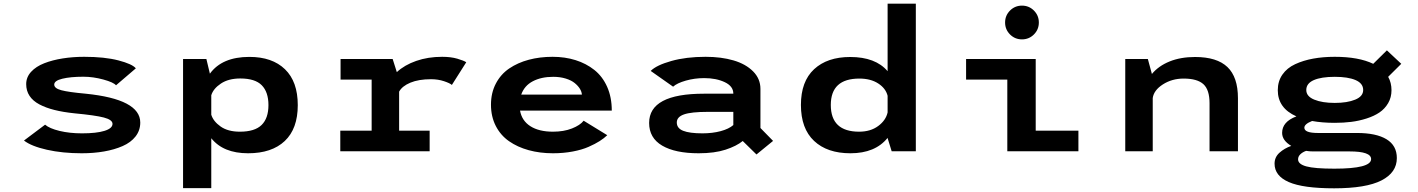

<svg xmlns="http://www.w3.org/2000/svg" viewBox="-20 -820 7690 1041"><path d="M423 11Q319 11 234.5 -8Q150 -27 110 -58L224.5 -144Q248 -123.5 302.8 -110.2Q357.5 -97 425 -97Q503 -97 546.5 -110.5Q590 -124 590 -148.5Q590 -170.5 543.2 -182.8Q496.5 -195 384.5 -205.5Q322 -212 275.2 -223.8Q228.5 -235.5 193.2 -254.2Q158 -273 140 -300.5Q122 -328 122 -364Q122 -401.5 148.5 -430.5Q175 -459.5 219.8 -477Q264.5 -494.5 319.8 -503.2Q375 -512 436.5 -512Q547.5 -512 622.2 -492.5Q697 -473 716.5 -449.5L609 -357.5Q596 -373.5 540.5 -388.8Q485 -404 432 -404Q362 -404 318 -393.2Q274 -382.5 274 -361.5Q274 -341 312.5 -330.8Q351 -320.5 444.5 -312Q740.5 -282 740.5 -155.5Q740.5 -113 715 -80.2Q689.5 -47.5 644.8 -28Q600 -8.5 544.2 1.2Q488.5 11 423 11Z M972.5 -500H1099L1118 -420.5Q1184 -511.5 1332 -511.5Q1456 -511.5 1525.2 -444.5Q1594.5 -377.5 1594.5 -250Q1594.5 -122 1524 -55.5Q1453.5 11 1325 11Q1190.5 11 1125.5 -70.5V200H972.5ZM1283 -394.5Q1219 -394.5 1177.8 -367Q1136.5 -339.5 1125.5 -303.5V-198Q1136.5 -162 1176.2 -134Q1216 -106 1280.5 -106Q1361.5 -106 1398.5 -142.5Q1435.5 -179 1435.5 -250Q1435.5 -321 1399.2 -357.8Q1363 -394.5 1283 -394.5Z M2144 -111.5H2309.5V0H1825V-111.5H1995V-388.5H1826.5V-500H2109L2131.5 -429Q2173 -467.5 2236.8 -489.8Q2300.5 -512 2377.5 -512Q2424.5 -512 2459.5 -501.8Q2494.5 -491.5 2508 -482.5L2430 -359.5Q2419.5 -369 2387.2 -379.8Q2355 -390.5 2317 -390.5Q2250 -390.5 2205 -371.8Q2160 -353 2144 -323Z M3272.5 -87Q3255.5 -70.5 3231.2 -55Q3207 -39.5 3171.2 -23.8Q3135.5 -8 3085.2 1.5Q3035 11 2978 11Q2907 11 2846.2 -5.8Q2785.5 -22.5 2739.8 -54.5Q2694 -86.5 2668 -137.2Q2642 -188 2642 -252.5Q2642 -316.5 2668.5 -367Q2695 -417.5 2741 -448.8Q2787 -480 2846.8 -496Q2906.5 -512 2976 -512Q3043 -512 3100.5 -494Q3158 -476 3202.2 -441Q3246.5 -406 3271.8 -349.5Q3297 -293 3297 -220.5H2799.5Q2809.5 -165 2856 -135.5Q2902.5 -106 2978 -106Q3037 -106 3081.2 -123.5Q3125.5 -141 3144.5 -165.5ZM2979.5 -403.5Q2915 -403.5 2869 -379.5Q2823 -355.5 2806 -307H3135Q3134 -322.5 3124.2 -338.5Q3114.5 -354.5 3096.2 -369.5Q3078 -384.5 3047.5 -394Q3017 -403.5 2979.5 -403.5Z M3805.5 -512Q3890.5 -512 3957 -492.5Q4023.5 -473 4063.2 -433Q4103 -393 4103 -338V-126L4171.5 -56L4081.5 17.5L4007 -55.5Q3973.5 -28 3914 -8.5Q3854.5 11 3768 11Q3641 11 3570.2 -30.5Q3499.5 -72 3499.5 -153.5Q3499.5 -312 3797 -312H3956V-312.5Q3956 -352.5 3909.5 -374.5Q3863 -396.5 3798 -396.5Q3746 -396.5 3698 -382.8Q3650 -369 3629.5 -350L3508 -435.5Q3539 -466.5 3619.5 -489.2Q3700 -512 3805.5 -512ZM3788.5 -97Q3843 -97 3887.5 -109Q3932 -121 3956 -142V-213.5H3818Q3728 -213.5 3688.8 -199.8Q3649.5 -186 3649.5 -156Q3649.5 -124.5 3684.2 -110.8Q3719 -97 3788.5 -97Z M4589.5 -511Q4727 -511 4792.5 -434V-800H4945.5V0H4814.5L4792.5 -71V-72.5Q4725.5 11 4591 11Q4465 11 4393.8 -56Q4322.5 -123 4322.5 -251Q4322.5 -378.5 4394 -444.8Q4465.5 -511 4589.5 -511ZM4484.5 -251Q4484.5 -106 4638 -106Q4700 -106 4741.5 -136.8Q4783 -167.5 4792.5 -210.5V-300.5Q4782.5 -341 4741.5 -367.5Q4700.5 -394 4639.5 -394Q4484.5 -394 4484.5 -251Z M5585.8 -633.2Q5559 -606.5 5521 -606.5Q5483 -606.5 5456.2 -633.2Q5429.5 -660 5429.5 -698Q5429.5 -736 5456.2 -762.8Q5483 -789.5 5521 -789.5Q5559 -789.5 5585.8 -762.8Q5612.5 -736 5612.5 -698Q5612.5 -660 5585.8 -633.2ZM5595.5 -111.5H5827V0H5441.5V-388.5H5218V-500H5595.5Z M6081 0V-500H6203.5L6225.5 -419Q6261.5 -462.5 6321.5 -486.8Q6381.5 -511 6459.5 -511Q6578 -511 6635 -456.5Q6692 -402 6692 -287.5V0H6538V-260.5Q6538 -333 6504.8 -363.5Q6471.5 -394 6397.5 -394Q6334.5 -394 6285.2 -362.5Q6236 -331 6230 -288.5V0Z M7217 -154Q7149 -154 7094 -164Q7052 -147.5 7052 -127.5Q7052 -99 7125.5 -99H7337Q7441.5 -99 7497.5 -65Q7553.5 -31 7553.5 37Q7553.5 115.5 7470.2 158.2Q7387 201 7213.5 201Q7045 201 6967.8 167.2Q6890.5 133.5 6890.5 67.5Q6890.5 32 6917.2 8Q6944 -16 6981 -29Q6931.5 -58.5 6931.5 -99.5Q6931.5 -160 7009 -189Q6908 -233.5 6908 -331Q6908 -379.5 6933 -415.5Q6958 -451.5 7002.2 -472Q7046.5 -492.5 7100 -502.2Q7153.5 -512 7217 -512Q7346.5 -512 7425.5 -474L7499.5 -547L7577.5 -474L7506.5 -403.5Q7524.5 -371.5 7524.5 -331Q7524.5 -292 7506.5 -261Q7488.5 -230 7459.2 -210.2Q7430 -190.5 7389.2 -177.5Q7348.5 -164.5 7306.2 -159.2Q7264 -154 7217 -154ZM7217 -262Q7284.5 -262 7327.8 -279.8Q7371 -297.5 7371 -332Q7371 -368 7329.8 -385.8Q7288.5 -403.5 7217 -403.5Q7144.5 -403.5 7103.5 -385.8Q7062.5 -368 7062.5 -332Q7062.5 -297.5 7105.8 -279.8Q7149 -262 7217 -262ZM7018 44Q7018 70 7063 82.2Q7108 94.5 7214.5 94.5Q7414 94.5 7414 42.5Q7414 1 7297.5 1H7099.5Q7080 1 7061.5 -2Q7042 5 7030 16.8Q7018 28.5 7018 44Z"/></svg>

Font: League Mono Wide SemiBold
Style: Regular
Weight: 600
Width: 8
Designer: Tyler Finck
Foundry: The League of Moveable Type / Tyler Finck
Version: Version 2.210